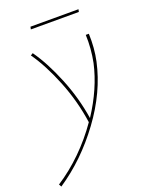

<svg xmlns="http://www.w3.org/2000/svg" viewBox="-206 -626 779 996"><g transform="rotate(-20 183.5 -128.0)"><path d="M349 -258Q315 -101 206.5 46.5Q98 194 -44 289L-52 275Q21 228 86.5 163.5Q152 99 204 24Q187 -96 141 -211Q95 -326 40 -404L53 -412Q108 -334 153.5 -222Q199 -110 217 6Q303 -125 332 -256Q347 -331 344 -407H361Q364 -327 349 -258ZM89 -545H354L351 -531H86Z"/></g></svg>

Font: Ysabeau Thin
Style: Italic
Weight: 200
Italic angle: -12°
Designer: Christian Thalmann (Catharsis Fonts)
Version: Version 0.003